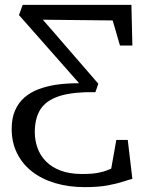

<svg xmlns="http://www.w3.org/2000/svg" viewBox="-20 -763 596 789"><path d="M329 6Q262 6 206.8 -10.5Q151.5 -27 111.5 -58.2Q71.5 -89.5 49.8 -133.8Q28 -178 28 -233Q28 -277.5 41.8 -309Q55.5 -340.5 80 -362Q104.5 -383.5 137.5 -396Q170.5 -408.5 208.5 -414.5Q231.5 -418 256 -419.5Q280.5 -421 305 -421L58 -701L73 -743H520L524 -576H473L443 -679L156 -682L203.5 -627.5L384 -419L372 -384Q361.5 -384 351 -384Q340.5 -384 330 -384Q252 -381 206.8 -361.8Q161.5 -342.5 142.2 -307Q123 -271.5 123 -220Q123 -186.5 134 -155.5Q145 -124.5 168.5 -100.2Q192 -76 229 -62Q266 -48 318 -48Q358.5 -48 382.8 -52.8Q407 -57.5 419.5 -62.8Q432 -68 437 -70L458 -188H505L524 -28Q511 -25 486.2 -16.8Q461.5 -8.5 422.8 -1.2Q384 6 329 6Z"/></svg>

Font: Merriweather Light
Style: Regular
Weight: 300
Designer: Eben Sorkin
Foundry: Eben Sorkin
Version: Version 2.100